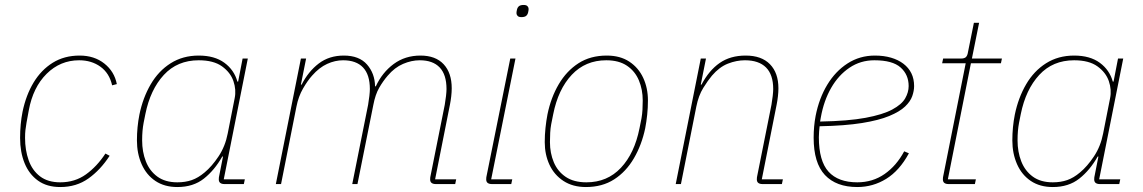

<svg xmlns="http://www.w3.org/2000/svg" viewBox="-20 -742 4608 774"><path d="M223 12Q169 12 133 -14Q97 -40 79 -84.5Q61 -129 61 -186Q61 -214 63.5 -240.5Q66 -267 71 -292Q85 -359 115.5 -409.5Q146 -460 192.5 -489Q239 -518 301 -518Q360 -518 400.5 -486Q441 -454 451 -403L432 -398Q421 -447 385 -473Q349 -499 299 -499Q223 -499 168 -444.5Q113 -390 96 -297L87 -248Q84 -230 82.5 -217.5Q81 -205 81 -186Q81 -137 95.5 -96Q110 -55 141.5 -31Q173 -7 223 -7Q282 -7 326.5 -39Q371 -71 405 -123L422 -114Q385 -57 336.5 -22.5Q288 12 223 12Z M963 0H885Q874 0 868 -4.5Q862 -9 862 -19Q862 -24 862.5 -27.5Q863 -31 864 -35L879 -111H876Q845 -56 802 -22Q759 12 695 12Q643 12 606.5 -12.5Q570 -37 551 -80Q532 -123 532 -176Q532 -203 534.5 -229Q537 -255 542 -280Q556 -348 587.5 -402Q619 -456 668 -487Q717 -518 781 -518Q845 -518 884.5 -489Q924 -460 937 -413H940L958 -506H979L882 -19H967ZM695 -7Q727 -7 753 -16Q779 -25 805 -47Q834 -71 861 -111.5Q888 -152 898 -204L926 -346Q933 -380 921 -415Q909 -450 875 -474.5Q841 -499 781 -499Q695 -499 640.5 -440Q586 -381 566 -282L559 -247Q556 -231 554.5 -214Q553 -197 553 -176Q553 -130 568 -91.5Q583 -53 614.5 -30Q646 -7 695 -7Z M1113 0H1092L1193 -506H1214L1193 -401H1196Q1223 -454 1265 -486Q1307 -518 1366 -518Q1428 -518 1459.5 -482Q1491 -446 1492 -394H1495Q1521 -450 1567 -484Q1613 -518 1675 -518Q1736 -518 1768.5 -483Q1801 -448 1801 -386Q1801 -371 1799 -353.5Q1797 -336 1794 -321L1734 -19H1819L1815 0H1737Q1726 0 1720 -4.5Q1714 -9 1714 -19Q1714 -24 1714.5 -27.5Q1715 -31 1716 -35L1773 -320Q1776 -337 1778 -355Q1780 -373 1780 -383Q1780 -441 1752.5 -470Q1725 -499 1672 -499Q1639 -499 1605 -484.5Q1571 -470 1543 -437Q1524 -415 1508.5 -388Q1493 -361 1485 -319L1421 0H1400L1464 -320Q1467 -337 1469 -355Q1471 -373 1471 -383Q1471 -441 1443.5 -470Q1416 -499 1363 -499Q1331 -499 1299 -484.5Q1267 -470 1238 -437Q1220 -417 1201.5 -385Q1183 -353 1175 -312Z M2082 -673Q2071 -673 2066.5 -678Q2062 -683 2062 -689Q2062 -692 2062.5 -695.5Q2063 -699 2064 -703Q2066 -712 2072 -717Q2078 -722 2091 -722Q2102 -722 2106.5 -717Q2111 -712 2111 -706Q2111 -703 2110.5 -700Q2110 -697 2109 -692Q2107 -683 2101 -678Q2095 -673 2082 -673ZM2041 0H1963Q1952 0 1946 -4.5Q1940 -9 1940 -19Q1940 -24 1940.5 -27.5Q1941 -31 1942 -35L2037 -506H2058L1960 -19H2045Z M2342 12Q2289 12 2251.5 -12.5Q2214 -37 2195 -78Q2176 -119 2176 -169Q2176 -198 2179 -226.5Q2182 -255 2187 -281Q2201 -349 2232.5 -402.5Q2264 -456 2312 -487Q2360 -518 2426 -518Q2480 -518 2517 -493.5Q2554 -469 2573 -428Q2592 -387 2592 -337Q2592 -308 2589 -279.5Q2586 -251 2581 -225Q2567 -158 2535.5 -104Q2504 -50 2456 -19Q2408 12 2342 12ZM2344 -7Q2428 -7 2483 -65.5Q2538 -124 2558 -225L2566 -265Q2569 -282 2570 -300Q2571 -318 2571 -337Q2571 -381 2555.5 -418Q2540 -455 2507.5 -477Q2475 -499 2424 -499Q2340 -499 2285 -440.5Q2230 -382 2210 -281L2202 -241Q2199 -225 2198 -207Q2197 -189 2197 -169Q2197 -125 2212.5 -88Q2228 -51 2260.5 -29Q2293 -7 2344 -7Z M2725 0H2704L2805 -506H2826L2805 -401H2808Q2838 -458 2881 -488Q2924 -518 2986 -518Q3050 -518 3084 -483Q3118 -448 3118 -386Q3118 -371 3116 -353.5Q3114 -336 3111 -321L3051 -19H3136L3132 0H3054Q3043 0 3037 -4.5Q3031 -9 3031 -19Q3031 -24 3031.5 -27.5Q3032 -31 3033 -35L3090 -320Q3093 -337 3095 -355Q3097 -373 3097 -383Q3097 -441 3068 -470Q3039 -499 2983 -499Q2949 -499 2914.5 -485.5Q2880 -472 2850 -437Q2834 -418 2815 -387.5Q2796 -357 2787 -312Z M3436 12Q3351 12 3305.5 -36.5Q3260 -85 3260 -187Q3260 -210 3262 -232Q3264 -254 3268 -275Q3282 -346 3315 -400.5Q3348 -455 3397 -486.5Q3446 -518 3507 -518Q3543 -518 3572 -509.5Q3601 -501 3622 -485Q3643 -469 3654 -446.5Q3665 -424 3665 -395Q3665 -376 3657.5 -354.5Q3650 -333 3628.5 -312.5Q3607 -292 3565 -274.5Q3523 -257 3454.5 -246Q3386 -235 3284 -233Q3283 -226 3282 -211.5Q3281 -197 3281 -189Q3281 -93 3320 -50Q3359 -7 3436 -7Q3498 -7 3546 -40.5Q3594 -74 3625 -132L3644 -124Q3606 -54 3552.5 -21Q3499 12 3436 12ZM3505 -499Q3449 -499 3404.5 -469Q3360 -439 3330.5 -387.5Q3301 -336 3289 -269L3286 -252Q3399 -254 3469 -267Q3539 -280 3577 -300.5Q3615 -321 3629 -345.5Q3643 -370 3643 -395Q3643 -441 3610.5 -470Q3578 -499 3505 -499Z M3910 0H3804Q3793 0 3787 -4.5Q3781 -9 3781 -19Q3781 -24 3781.5 -27.5Q3782 -31 3783 -35L3873 -487H3778L3782 -506H3854Q3868 -506 3874 -512Q3880 -518 3882 -531L3906 -650H3927L3898 -506H4019L4015 -487H3894L3801 -19H3914Z M4492 0H4414Q4403 0 4397 -4.5Q4391 -9 4391 -19Q4391 -24 4391.5 -27.5Q4392 -31 4393 -35L4408 -111H4405Q4374 -56 4331 -22Q4288 12 4224 12Q4172 12 4135.5 -12.5Q4099 -37 4080 -80Q4061 -123 4061 -176Q4061 -203 4063.5 -229Q4066 -255 4071 -280Q4085 -348 4116.5 -402Q4148 -456 4197 -487Q4246 -518 4310 -518Q4374 -518 4413.5 -489Q4453 -460 4466 -413H4469L4487 -506H4508L4411 -19H4496ZM4224 -7Q4256 -7 4282 -16Q4308 -25 4334 -47Q4363 -71 4390 -111.5Q4417 -152 4427 -204L4455 -346Q4462 -380 4450 -415Q4438 -450 4404 -474.5Q4370 -499 4310 -499Q4224 -499 4169.5 -440Q4115 -381 4095 -282L4088 -247Q4085 -231 4083.5 -214Q4082 -197 4082 -176Q4082 -130 4097 -91.5Q4112 -53 4143.5 -30Q4175 -7 4224 -7Z"/></svg>

Font: IBM Plex Sans Thin
Style: Italic
Weight: 250
Italic angle: -11.31°
Designer: Mike Abbink, Paul van der Laan, Pieter van Rosmalen
Foundry: Bold Monday
Version: Version 3.201